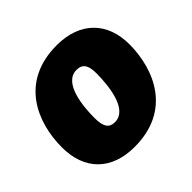

<svg xmlns="http://www.w3.org/2000/svg" viewBox="-147 -700 867 867"><g transform="rotate(-45 286.0 -267.0)"><path d="M247 20C481 20 557 -165 558 -323C559 -465 471 -554 323 -554C89 -554 13 -370 13 -211C13 -66 100 20 247 20ZM263 -122C227 -122 211 -144 211 -201C211 -270 222 -412 307 -412C344 -412 361 -390 360 -333C359 -264 348 -122 263 -122Z"/></g></svg>

Font: Fira Sans Heavy
Style: Italic
Weight: 900
Italic angle: -8°
Designer: bBox Type GmbH & Carrois Corporate GbR & Edenspiekermann AG
Foundry: bBox Type GmbH & Carrois Corporate GbR & Edenspiekermann AG
Version: Version 4.301;PS 004.301;hotconv 1.0.88;makeotf.lib2.5.64775